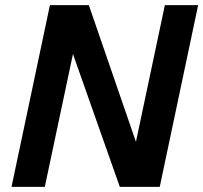

<svg xmlns="http://www.w3.org/2000/svg" viewBox="-20 -730 794 750"><path d="M25 0H155L265 -519L448 0H604L754 -710H624L511 -176L327 -710H175Z"/></svg>

Font: Geist SemiBold
Style: Italic
Weight: 600
Italic angle: -12°
Designer: Basement.studio, Andrés Briganti, Mateo Zaragoza
Foundry: Basement.studio, Vercel, Andrés Briganti, Guido Ferreyra, Mateo Zaragoza
Version: Version 1.500